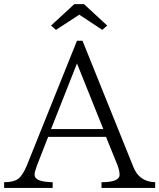

<svg xmlns="http://www.w3.org/2000/svg" viewBox="-23 -923 774 933"><path d="M351.1 -725.1H377.9L625 -111.8Q653.3 -39.6 731 -37.6V-9.8H470.2V-37.6Q558.1 -37.6 558.1 -73.7Q558.1 -93.8 547.4 -121.6L492.2 -257.8H210.9L155.8 -116.7Q145 -86.9 145 -73.7Q145 -39.1 232.9 -37.6V-9.8H-2.9V-37.6Q43 -37.6 64.9 -53.7Q86.9 -69.8 106.9 -117.7ZM351.1 -614.7 225.1 -295.9H479ZM337.9 -902.8H385.3L498 -798.8L474.1 -777.8L362.3 -851.6L249 -777.8L225.1 -798.8Z"/></svg>

Font: I.Ming
Style: Regular
Weight: 400
Designer: Ichiten Fonts Project
Version: Version 5.10 Mar 24, 2018